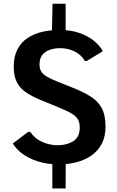

<svg xmlns="http://www.w3.org/2000/svg" viewBox="-20 -884 638 1044"><path d="M264.6 140.6V-24.9H337.4L336.9 140.6ZM262.2 -698.7 265.6 -863.8H336.9V-698.7ZM300.3 9.8Q236.3 9.8 186.3 -6.3Q136.2 -22.5 101.8 -48.1Q67.4 -73.7 49.8 -104L133.3 -167H144.5Q168.5 -130.4 209.7 -112.3Q251 -94.2 293 -94.2Q343.8 -94.2 378.7 -116.5Q413.6 -138.7 413.6 -190.4Q413.6 -216.3 404.3 -233.6Q395 -251 370.8 -265.9Q346.7 -280.8 301.8 -298.8L197.3 -341.8Q153.8 -359.9 121.6 -381.6Q89.4 -403.3 72 -436.3Q54.7 -469.2 54.7 -521.5Q54.7 -577.6 75 -616Q95.2 -654.3 130.1 -677.5Q165 -700.7 209.7 -710.9Q254.4 -721.2 303.7 -721.2Q363.3 -721.2 409.9 -705.3Q456.5 -689.5 489.3 -663.3Q522 -637.2 539.1 -605.5L451.2 -552.2H441.4Q421.9 -586.4 385.7 -604.2Q349.6 -622.1 307.6 -622.1Q277.3 -622.1 251.7 -613.5Q226.1 -605 210.4 -585.7Q194.8 -566.4 194.8 -534.2Q194.8 -511.7 203.6 -496.3Q212.4 -481 232.9 -468.5Q253.4 -456.1 288.6 -441.9L379.9 -405.3Q434.6 -383.3 473.4 -358.9Q512.2 -334.5 533 -296.6Q553.7 -258.8 553.7 -194.8Q553.7 -141.1 533.4 -102.5Q513.2 -64 478 -39.1Q442.9 -14.2 397.2 -2.2Q351.6 9.8 300.3 9.8Z"/></svg>

Font: Comme SemiBold
Style: Regular
Weight: 600
Version: Version 1.000;gftools[0.9.27]